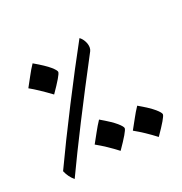

<svg xmlns="http://www.w3.org/2000/svg" viewBox="-116 -804 786 831"><g transform="rotate(-20 276.5 -389.0)"><path d="M88.4 -74.7Q65.4 -93.3 52.7 -123.5Q106 -236.8 180.9 -383.5Q255.9 -530.3 316.4 -640.6Q328.1 -632.3 335.9 -617.7Q343.8 -603 344.2 -588.4Q344.2 -578.6 340.8 -571.8Q181.6 -272 88.4 -74.7ZM34.2 -512.2Q48.3 -537.1 60.5 -560.5Q72.8 -584 88.4 -607.4Q138.2 -578.6 159.2 -560.3Q180.2 -542 180.2 -534.2Q180.2 -521 129.9 -448.7Q72.8 -490.7 34.2 -512.2ZM220.7 -185.1Q234.9 -210 247.3 -233.4Q259.8 -256.8 275.4 -280.3Q325.2 -251.5 346.2 -233.2Q367.2 -214.8 367.2 -207Q367.2 -193.4 316.9 -121.1Q268.1 -158.7 220.7 -185.1ZM396.5 -185.1Q410.6 -210 423.1 -233.4Q435.5 -256.8 451.2 -280.3Q501 -251.5 522 -233.2Q543 -214.8 543 -207Q543 -193.4 492.7 -121.1Q443.8 -158.7 396.5 -185.1ZM78.1 -702.6Z"/></g></svg>

Font: Noto Naskh Arabic UI
Style: Regular
Weight: 400
Designer: Monotype Design team
Foundry: Monotype Imaging Inc.
Version: Version 1.05